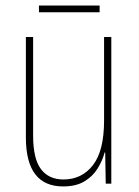

<svg xmlns="http://www.w3.org/2000/svg" viewBox="-20 -660 498 690"><path d="M380 -527V0H360L358 -112H356Q348 -82 330.5 -54Q313 -26 283 -8Q253 10 207 10Q73 10 73 -166V-527H99V-173Q99 -90 127 -52.5Q155 -15 208 -15Q274 -15 314 -66.5Q354 -118 354 -227V-527ZM338 -640V-616H120V-640Z"/></svg>

Font: Noto Sans Myanmar Condensed Thin
Style: Regular
Weight: 100
Width: 3
Designer: Monotype Design Team
Foundry: Monotype Imaging Inc.
Version: Version 2.107; ttfautohint (v1.8.4.7-5d5b)